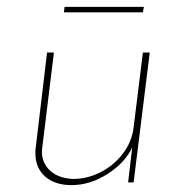

<svg xmlns="http://www.w3.org/2000/svg" viewBox="-20 -531 527 559"><path d="M416 -378 369 0H353L365 -102Q344 -57 293 -24.5Q242 8 188 8Q140 8 111.5 -17Q83 -42 83 -85Q83 -96 84 -101L117 -378H137L103 -101L102 -90Q102 -56 126 -34Q150 -12 193 -10Q234 -10 272.5 -29.5Q311 -49 337.5 -83.5Q364 -118 369 -160L396 -378ZM399 -511 396 -495H166L168 -511Z"/></svg>

Font: Josefin Sans Thin
Style: Italic
Weight: 200
Italic angle: -7°
Designer: Santiago Orozco
Foundry: Typemade
Version: Version 2.000